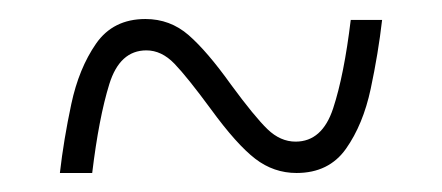

<svg xmlns="http://www.w3.org/2000/svg" viewBox="-20 -458 465 202"><path d="M43 -276Q47 -311 55 -348.5Q63 -386 81 -412Q99 -438 133 -438Q159 -438 178.5 -421Q198 -404 223 -369Q248 -335 261.5 -322Q275 -309 291 -309Q319 -309 330.5 -344Q342 -379 349 -437H382Q378 -402 370 -364.5Q362 -327 344 -301.5Q326 -276 292 -276Q268 -276 248.5 -291Q229 -306 202 -343Q177 -377 163.5 -391Q150 -405 134 -405Q106 -405 95 -369.5Q84 -334 77 -276Z"/></svg>

Font: Noto Serif Hebrew ExtraCondensed ExtraLight
Style: Regular
Weight: 200
Width: 2
Designer: Monotype Design Team
Foundry: Monotype Imaging Inc.
Version: Version 2.004; ttfautohint (v1.8.4.7-5d5b)